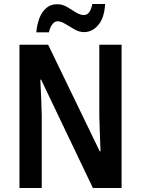

<svg xmlns="http://www.w3.org/2000/svg" viewBox="-20 -937 703 957"><path d="M586 0H443L185 -540H181Q184 -485 185.5 -443Q187 -401 188 -361V0H77V-714H220L477 -183H481Q479 -237 477.5 -277.5Q476 -318 475 -358V-714H586ZM161 -776Q164 -812 175.5 -844Q187 -876 209.5 -896Q232 -916 265 -916Q291 -916 314 -902.5Q337 -889 358 -875.5Q379 -862 399 -862Q415 -862 425.5 -877.5Q436 -893 440 -917H504Q500 -848 470 -812.5Q440 -777 399 -777Q375 -777 351.5 -790.5Q328 -804 306 -817.5Q284 -831 266 -831Q253 -831 241 -816Q229 -801 224 -776Z"/></svg>

Font: Noto Sans Kannada Condensed SemiBold
Style: Regular
Weight: 600
Width: 3
Designer: Jelle Bosma - Monotype Design Team
Foundry: Monotype Imaging Inc.
Version: Version 2.005; ttfautohint (v1.8.4.7-5d5b)